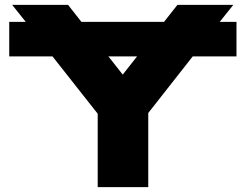

<svg xmlns="http://www.w3.org/2000/svg" viewBox="-20 -770 1011 790"><path d="M18 -538H196L382 -302V0H590V-305L773 -538H953V-680H884L940 -750H710L655 -680H315L260 -750H30L86 -680H18ZM485 -463 426 -538H544Z"/></svg>

Font: Bounded
Style: Bold
Weight: 700
Designer: Vlad Churkin
Version: Version 3.0